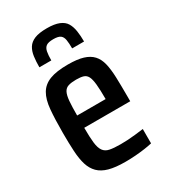

<svg xmlns="http://www.w3.org/2000/svg" viewBox="-179 -799 786 893"><g transform="rotate(-30 214.0 -352.5)"><path d="M227 8Q173 8 139 -1.5Q105 -11 85 -31Q65 -51 55.5 -81.5Q46 -112 43.5 -155.5Q41 -199 41 -254Q41 -328 45.5 -378.5Q50 -429 68 -459.5Q86 -490 122 -504Q158 -518 220 -518Q270 -518 301 -508.5Q332 -499 350 -479.5Q368 -460 375.5 -429Q383 -398 384.5 -354.5Q386 -311 386 -255V-225H139Q139 -174 142.5 -144Q146 -114 157 -98.5Q168 -83 189.5 -78.5Q211 -74 248 -74Q266 -74 285 -75Q304 -76 326.5 -78.5Q349 -81 372 -84V-7Q356 -3 331.5 0.5Q307 4 280.5 6Q254 8 227 8ZM292 -271V-291Q292 -341 289 -370.5Q286 -400 278.5 -414.5Q271 -429 256.5 -433.5Q242 -438 218 -438Q193 -438 176.5 -433Q160 -428 152 -412.5Q144 -397 141.5 -368Q139 -339 139 -291H311ZM220 -713Q260 -713 284.5 -703Q309 -693 320 -674.5Q331 -656 335 -630Q339 -604 339 -573H275Q275 -601 272 -619Q269 -637 258 -645.5Q247 -654 220 -654Q193 -654 181.5 -645.5Q170 -637 166.5 -619Q163 -601 163 -573H99Q99 -604 102.5 -630Q106 -656 117.5 -674.5Q129 -693 153 -703Q177 -713 220 -713Z"/></g></svg>

Font: Saira Condensed SemiBold
Style: Regular
Weight: 600
Width: 3
Designer: Hector Gatti with collaboration of the Omnibus-Type team
Foundry: Omnibus-Type
Version: Version 1.100